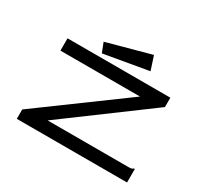

<svg xmlns="http://www.w3.org/2000/svg" viewBox="-163 -1035 1327 1258"><g transform="rotate(30 500.0 -406.0)"><path d="M96 -71 722 -530H120V-623H898V-552L276 -92H886Q903 -92 910 -94Q917 -96 923 -102H930V0H96ZM364 -650 336 -722 665 -812 699 -708Z"/></g></svg>

Font: Inconsolata UltraExpanded SemiBold
Style: Regular
Weight: 600
Width: 9
Monospace: yes
Designer: Raph Levien, Cyreal, Brenton Simpson
Foundry: Raph Levien, Cyreal, Google
Version: Version 3.001; ttfautohint (v1.8.2.53-6de2)